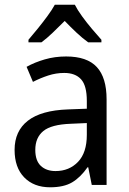

<svg xmlns="http://www.w3.org/2000/svg" viewBox="-20 -786 548 816"><path d="M261 -546Q350 -546 391.5 -501Q433 -456 433 -364V0H370L355 -75H352Q322 -32 286.5 -11Q251 10 193 10Q124 10 83 -32Q42 -74 42 -149Q42 -229 98.5 -273Q155 -317 269 -321L349 -324V-357Q349 -422 324.5 -449Q300 -476 253 -476Q218 -476 184.5 -465Q151 -454 120 -438L93 -502Q127 -521 170 -533.5Q213 -546 261 -546ZM281 -260Q198 -257 164 -229Q130 -201 130 -149Q130 -103 153.5 -81Q177 -59 216 -59Q274 -59 311.5 -98Q349 -137 349 -213V-263ZM298 -766Q309 -744 329 -716.5Q349 -689 371 -663Q393 -637 411 -617V-606H355Q331 -623 305.5 -647Q280 -671 255 -697Q229 -671 204 -647Q179 -623 156 -606H101V-617Q119 -638 140.5 -664.5Q162 -691 181.5 -717.5Q201 -744 213 -766Z"/></svg>

Font: Noto Sans Khmer SemiCondensed
Style: Regular
Weight: 400
Width: 4
Designer: Danh Hong and the Monotype Design Team
Foundry: Monotype Imaging Inc.
Version: Version 2.004; ttfautohint (v1.8.4.7-5d5b)